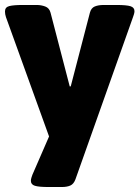

<svg xmlns="http://www.w3.org/2000/svg" viewBox="-34 -545 560 771"><path d="M161 206Q122 206 106 201Q90 196 90 181Q90 176 92 169Q94 162 96 157L163 3L-10 -476Q-14 -488 -14 -499Q-14 -516 3 -520.5Q20 -525 57 -525H114Q131 -525 147.5 -519Q164 -513 169 -494L246 -198H250L327 -494Q332 -513 346.5 -519Q361 -525 382 -525H435Q474 -525 490 -520Q506 -515 506 -500Q506 -495 504 -488Q502 -481 500 -476L269 175Q262 194 248.5 200Q235 206 214 206Z"/></svg>

Font: Asap Black
Style: Regular
Weight: 900
Designer: Pablo Cosgaya
Foundry: Omnibus-Type
Version: Version 3.001; ttfautohint (v1.8.4.7-5d5b)